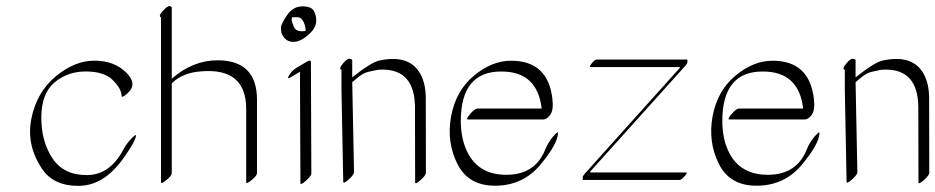

<svg xmlns="http://www.w3.org/2000/svg" viewBox="-20 -575 3050 626"><path d="M383.8 -90.3Q391.6 -105.5 408 -122.8Q424.3 -140.1 423.3 -131.8Q420.9 -113.3 382.8 -59.6Q319.3 30.3 237.1 31Q154.8 31.7 117.2 -24.4Q64.9 -102.1 82.3 -188.2Q99.6 -274.4 161.6 -325.9Q223.6 -377.4 288.1 -377.2Q352.5 -377 391.1 -338.9Q429.7 -300.8 396 -271Q377 -253.9 376.5 -262.2Q376 -285.6 347.9 -313.7Q319.8 -341.8 260.3 -342Q200.7 -342.3 157.7 -306.2Q114.7 -270 114.7 -191.4Q114.7 -112.8 151.6 -58.1Q188.5 -3.4 264.2 -4.2Q339.8 -4.9 383.8 -90.3Z M540 -551.3V-318.4Q608.9 -378.4 689 -378.4Q817.9 -378.4 817.9 -249.5V-10.7Q817.9 -2.4 801.5 11.2Q785.2 24.9 782.7 20.5V-218.3Q783.2 -355 635.3 -342.3Q574.7 -337.9 540 -303.2V-10.7Q540 -2.4 523.7 11.2Q507.3 24.9 504.9 20.5V-518.6Q495.1 -522.5 511.5 -540Q527.8 -557.6 533.9 -555.2Q540 -552.7 540 -551.3Z M1004.4 -537.6Q1022.5 -497.6 992.4 -468Q962.4 -438.5 936.5 -438.5Q910.6 -438.5 898.9 -464.4Q896 -471.7 896 -484.1Q896 -496.6 915.8 -525.4Q935.5 -554.2 966.1 -554.2Q996.6 -554.2 1004.4 -537.6ZM976.1 -474.1Q977.5 -485.8 970.2 -502.4Q962.9 -519 948.7 -519Q934.6 -519 931.6 -518.6Q931.2 -515.1 931.2 -509.5Q931.2 -503.9 938.7 -486.6Q946.3 -469.2 976.1 -474.1ZM946.8 -354 981.4 -374.5Q993.2 -381.3 993.7 -373L995.1 -9.3Q995.1 -1 977.3 14.6Q959.5 30.3 959.5 22L958 -340.8H957.5L928.7 -323.7Q913.6 -314.5 922.6 -329.6Q931.6 -344.7 946.8 -354Z M1093.3 -284.2V-347.2Q1083 -349.6 1097.7 -367.4Q1112.3 -385.3 1120.4 -383.3Q1128.4 -381.3 1128.4 -379.9V-322.8Q1189.9 -371.6 1215.8 -377.4Q1327.6 -401.9 1358.9 -315.4Q1367.7 -290.5 1368.2 -258.8L1368.7 -11.7Q1368.7 -3.4 1351.1 12.2Q1333.5 27.8 1333.5 19.5L1333 -227.5Q1331.1 -348.1 1227.1 -348.1Q1212.4 -348.1 1206.3 -346.4Q1200.2 -344.7 1182.9 -341.3Q1165.5 -337.9 1147.5 -323Q1129.4 -308.1 1128.4 -307.1L1134.3 -13.7Q1134.3 -5.4 1116.7 10.3Q1099.1 25.9 1099.1 17.6Z M1504.4 -78.1Q1541.5 -3.9 1633.8 -5.1Q1726.1 -6.3 1758.3 -88.9Q1767.1 -110.8 1783.4 -129.9Q1799.8 -148.9 1799.3 -141.1Q1798.3 -106 1742.2 -38.3Q1686 29.3 1596.9 30.5Q1507.8 31.7 1471.7 -39.8Q1435.5 -111.3 1450.7 -195.1Q1465.8 -278.8 1525.1 -328.1Q1584.5 -377.4 1646.5 -377Q1767.6 -377 1781.2 -251Q1785.2 -216.3 1774.2 -200.9Q1763.2 -185.5 1751.5 -185.5H1505.9Q1497.6 -185.5 1512.9 -203.4Q1528.3 -221.2 1536.6 -221.2H1746.1Q1731.9 -341.8 1615.2 -341.8Q1482.4 -342.8 1482.4 -179.7Q1482.9 -120.1 1504.4 -78.1Z M1904.3 -356.4Q1899.9 -356.4 1909.4 -368.7Q1918.9 -380.9 1926.3 -380.9H2219.7Q2221.2 -380.9 2221.2 -379.4V-371.6Q2221.2 -367.7 2214.4 -360.4L1904.3 -15.6V-12.7H2217.3Q2223.1 -12.7 2212.2 -0.5Q2201.2 11.7 2195.3 11.7H1881.3Q1879.9 11.7 1879.9 10.7V2.9Q1879.9 -1 1886.7 -8.8L2196.3 -353.5V-356.4Z M2356.9 -78.1Q2394 -3.9 2486.3 -5.1Q2578.6 -6.3 2610.8 -88.9Q2619.6 -110.8 2636 -129.9Q2652.3 -148.9 2651.9 -141.1Q2650.9 -106 2594.7 -38.3Q2538.6 29.3 2449.5 30.5Q2360.4 31.7 2324.2 -39.8Q2288.1 -111.3 2303.2 -195.1Q2318.4 -278.8 2377.7 -328.1Q2437 -377.4 2499 -377Q2620.1 -377 2633.8 -251Q2637.7 -216.3 2626.7 -200.9Q2615.7 -185.5 2604 -185.5H2358.4Q2350.1 -185.5 2365.5 -203.4Q2380.9 -221.2 2389.2 -221.2H2598.6Q2584.5 -341.8 2467.8 -341.8Q2335 -342.8 2335 -179.7Q2335.4 -120.1 2356.9 -78.1Z M2734.4 -284.2V-347.2Q2724.1 -349.6 2738.8 -367.4Q2753.4 -385.3 2761.5 -383.3Q2769.5 -381.3 2769.5 -379.9V-322.8Q2831.1 -371.6 2856.9 -377.4Q2968.8 -401.9 3000 -315.4Q3008.8 -290.5 3009.3 -258.8L3009.8 -11.7Q3009.8 -3.4 2992.2 12.2Q2974.6 27.8 2974.6 19.5L2974.1 -227.5Q2972.2 -348.1 2868.2 -348.1Q2853.5 -348.1 2847.4 -346.4Q2841.3 -344.7 2824 -341.3Q2806.6 -337.9 2788.6 -323Q2770.5 -308.1 2769.5 -307.1L2775.4 -13.7Q2775.4 -5.4 2757.8 10.3Q2740.2 25.9 2740.2 17.6Z"/></svg>

Font: ML-NILA06_NewLipi
Style: Regular
Weight: 400
Designer: CLT@C-DIT
Version: Version ML-NILA06_NewLipi 2.